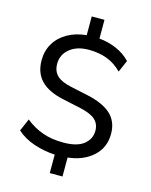

<svg xmlns="http://www.w3.org/2000/svg" viewBox="-135 -906 871 1107"><g transform="rotate(15 300.0 -352.5)"><path d="M272 115V5Q206 1 146.5 -19Q87 -39 43 -78L75 -152Q122 -114 176.5 -94.5Q231 -75 301 -75Q383 -75 423 -107Q463 -139 463 -188Q463 -230 434.5 -255Q406 -280 339 -294L237 -316Q147 -335 102.5 -380.5Q58 -426 58 -502Q58 -558 84.5 -602.5Q111 -647 159.5 -674.5Q208 -702 272 -708V-820H348V-708Q399 -704 449 -683Q499 -662 535 -624L504 -553Q465 -593 416 -611.5Q367 -630 307 -630Q236 -630 193 -595Q150 -560 150 -505Q150 -461 177 -435Q204 -409 263 -397L365 -375Q462 -354 508.5 -310.5Q555 -267 555 -194Q555 -112 497.5 -60Q440 -8 348 2V115Z"/></g></svg>

Font: Nunito Sans Medium
Style: Regular
Weight: 500
Designer: Vernon Adams
Foundry: Vernon Adams
Version: Version 3.101; ttfautohint (v1.8.4.7-5d5b);gftools[0.9.27]